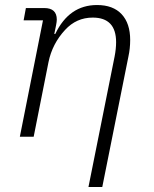

<svg xmlns="http://www.w3.org/2000/svg" viewBox="-20 -544 612 764"><path d="M114 0H59L151 -463H74L83 -512H156Q206 -512 206 -466Q206 -458 203 -443L196 -409H200Q255 -524 366 -524Q430 -524 464 -487.5Q498 -451 498 -385Q498 -351 491 -319L387 200H332L436 -319Q442 -350 442 -376Q442 -474 349 -474Q284 -474 239 -425Q188 -370 173 -297Z"/></svg>

Font: IBM Plex Sans Light
Style: Italic
Weight: 300
Italic angle: -11.31°
Designer: Mike Abbink, Paul van der Laan, Pieter van Rosmalen
Foundry: Bold Monday
Version: Version 3.0